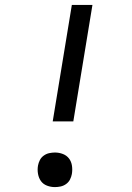

<svg xmlns="http://www.w3.org/2000/svg" viewBox="-20 -755 540 783"><path d="M279 -260H195L273 -735H357ZM204 8Q187 8 171.5 2Q156 -4 147 -16.5Q138 -29 135 -46Q132 -63 135 -80Q137 -91 142.5 -102Q148 -113 158.5 -120.5Q169 -128 181 -130.5Q193 -133 204 -133Q221 -133 236.5 -127Q252 -121 261.5 -108.5Q271 -96 273.5 -79Q276 -62 273 -45Q271 -34 265.5 -23Q260 -12 249.5 -4.5Q239 3 227 5.5Q215 8 204 8Z"/></svg>

Font: Iosevka Aile Oblique
Style: Regular
Weight: 400
Italic angle: -9°
Designer: Belleve Invis
Foundry: Belleve Invis
Version: Version 31.1.0; ttfautohint (v1.8.4)